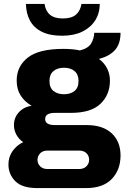

<svg xmlns="http://www.w3.org/2000/svg" viewBox="-20 -770 640 978"><path d="M169 188Q93 188 58 153Q23 118 23 68Q23 29 44 -0.5Q65 -30 98 -46Q76 -61 63.5 -84Q51 -107 51 -133Q51 -171 76.5 -198.5Q102 -226 141 -231Q104 -253 84.5 -284.5Q65 -316 65 -360Q65 -432 121.5 -476.5Q178 -521 303 -521Q353 -521 387 -513Q430 -524 444.5 -549Q459 -574 460 -603H594Q594 -547 566 -515.5Q538 -484 485 -470V-469Q512 -449 526 -420.5Q540 -392 540 -360Q540 -287 491.5 -241Q443 -195 341 -195H259Q236 -195 223 -187.5Q210 -180 210 -163Q210 -148 222.5 -140.5Q235 -133 258 -133H420Q504 -133 549 -91Q594 -49 594 22Q594 95 549.5 141.5Q505 188 419 188ZM222 91H382Q407 91 420.5 77Q434 63 434 44Q434 24 420.5 10.5Q407 -3 382 -3H222Q198 -3 184.5 11Q171 25 171 44Q171 63 184.5 77Q198 91 222 91ZM306 -290Q339 -290 359.5 -306.5Q380 -323 380 -358Q380 -391 359.5 -408Q339 -425 306 -425Q273 -425 252.5 -408Q232 -391 232 -358Q232 -323 252.5 -306.5Q273 -290 306 -290ZM296 -588Q233 -588 192.5 -608.5Q152 -629 132.5 -665.5Q113 -702 112 -750H207Q212 -714 234.5 -695Q257 -676 300 -676Q344 -676 366.5 -695Q389 -714 395 -750H488Q488 -702 464.5 -665.5Q441 -629 398.5 -608.5Q356 -588 296 -588Z"/></svg>

Font: Chivo Mono Medium ExtraBold
Style: Regular
Weight: 800
Monospace: yes
Version: Version 1.008